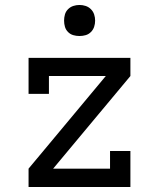

<svg xmlns="http://www.w3.org/2000/svg" viewBox="-20 -753 640 773"><path d="M95 0V-74L406 -447H177V-375H95V-520H505V-447L194 -74H423V-145H505V0ZM300 -608Q287 -608 275 -611.5Q263 -615 254 -624Q245 -633 241.5 -645Q238 -657 238 -670Q238 -683 241.5 -695Q245 -707 254 -716Q263 -725 275 -729Q287 -733 300 -733Q313 -733 325 -729Q337 -725 346 -716Q355 -707 359 -695Q363 -683 363 -670Q363 -657 359 -645Q355 -633 346 -624Q337 -615 325 -611.5Q313 -608 300 -608Z"/></svg>

Font: Iosevka Plex Etoile
Style: Regular
Weight: 400
Designer: Belleve Invis
Foundry: Belleve Invis
Version: Version 25.1.1; ttfautohint (v1.8.4)